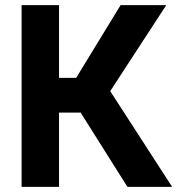

<svg xmlns="http://www.w3.org/2000/svg" viewBox="-20 -731 693 751"><path d="M295.4 -290.5H210.9V0H64.5V-710.9H210.9V-426.3H277.8L451.7 -710.9H630.4L411.1 -374.5L653.3 0H478.5Z"/></svg>

Font: SteelSelectRoboto
Style: Roboto-Bold
Weight: 700
Designer: Google
Version: Version 2.137; 2017